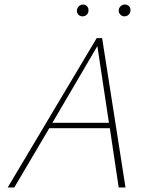

<svg xmlns="http://www.w3.org/2000/svg" viewBox="-20 -826 666 846"><path d="M319 -781Q320 -791 327.5 -798.5Q335 -806 346 -806Q356 -806 363 -799Q370 -792 370 -781Q370 -769 362.5 -761.5Q355 -754 343 -754Q332 -754 325 -762Q318 -770 319 -781ZM555 -779Q554 -768 546.5 -761Q539 -754 528 -754Q518 -754 510.5 -761.5Q503 -769 503 -779Q503 -790 511 -798Q519 -806 530 -806Q542 -806 549 -798Q556 -790 555 -779ZM430 -658 533 0H503L464 -261H197L43 0H14L406 -658ZM460 -285 409 -623 211 -285Z"/></svg>

Font: Ysabeau Infant Extralight
Style: Italic
Weight: 200
Italic angle: -12°
Designer: Christian Thalmann (Catharsis Fonts)
Version: Version 0.003